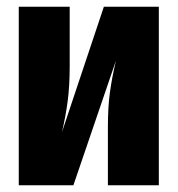

<svg xmlns="http://www.w3.org/2000/svg" viewBox="-20 -553 530 573"><path d="M454 0H302V-174Q302 -233 308 -277Q314 -321 326 -372L199 0H36V-533H188V-356Q188 -297 182 -251.5Q176 -206 165 -159L290 -533H454Z"/></svg>

Font: Fira Sans Compressed ExtraBold
Style: Regular
Weight: 800
Width: 1
Designer: bBox Type GmbH & Carrois Corporate GbR & Edenspiekermann AG
Foundry: bBox Type GmbH & Carrois Corporate GbR & Edenspiekermann AG
Version: Version 4.301